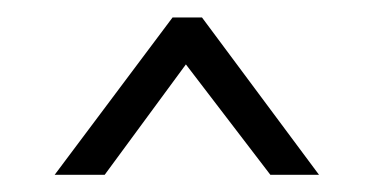

<svg xmlns="http://www.w3.org/2000/svg" viewBox="-20 -698 434 223"><path d="M43.5 -495 180.4 -677.7H214.6L350.5 -495H294L195.9 -623.2L101.6 -495Z"/></svg>

Font: Alumni Sans Thin
Style: Regular
Weight: 100
Designer: Robert E. Leuschke
Foundry: Robert E. Leuschke
Version: Version 1.018